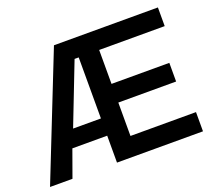

<svg xmlns="http://www.w3.org/2000/svg" viewBox="-127 -847 1125 1005"><g transform="rotate(-20 436.0 -345.0)"><path d="M208 -246 340 -586H363V-246ZM-10 0H115L169 -150H363V0H842V-107H477V-293H799V-397H477V-586H842V-690H263Z"/></g></svg>

Font: FREAK Grotesk Next
Style: Bold
Weight: 700
Width: 3
Designer: La Scuola Open Source
Foundry: La Scuola Open Source
Version: Version 1.000;PS 1.0;hotconv 1.0.72;makeotf.lib2.5.5900